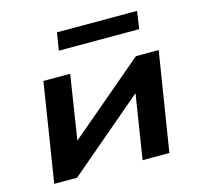

<svg xmlns="http://www.w3.org/2000/svg" viewBox="-102 -816 975 928"><g transform="rotate(-15 385.0 -352.0)"><path d="M58 0 136 -494H270L214 -134H174L599 -494H713L634 0H500L557 -361H597L172 0ZM246 -616 260 -704H661L648 -616Z"/></g></svg>

Font: Nunito Sans 10pt Expanded
Style: Bold Italic
Weight: 700
Width: 7
Italic angle: -9°
Designer: Vernon Adams
Foundry: Vernon Adams
Version: Version 3.101;gftools[0.9.27]